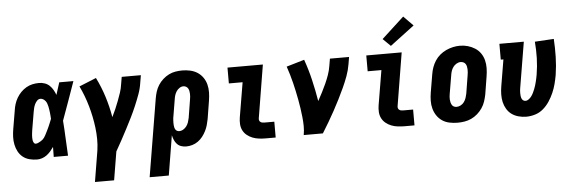

<svg xmlns="http://www.w3.org/2000/svg" viewBox="-57 -979 4114 1378"><g transform="rotate(-5 2000.0 -290.0)"><path d="M177 8Q149 8 122 1Q95 -6 74.5 -22.5Q54 -39 41.5 -62.5Q29 -86 23.5 -113Q18 -140 19 -168Q20 -196 25 -225L47 -355Q50 -378 57 -401Q64 -424 76.5 -445.5Q89 -467 106.5 -485Q124 -503 145.5 -515.5Q167 -528 190.5 -533Q214 -538 238 -538Q259 -538 279 -531Q299 -524 313.5 -510Q328 -496 338 -478.5Q348 -461 355 -442Q362 -464 369 -486Q376 -508 383 -530H485Q460 -461 436 -391.5Q412 -322 386 -253Q391 -190 393.5 -126.5Q396 -63 400 0H297Q297 -18 297.5 -36Q298 -54 298 -72Q287 -56 274.5 -41.5Q262 -27 246.5 -15.5Q231 -4 213 2Q195 8 177 8ZM177 -106Q186 -106 194 -110Q202 -114 210.5 -118.5Q219 -123 226 -129Q233 -135 238.5 -142.5Q244 -150 248.5 -158.5Q253 -167 257 -175Q261 -183 265 -191Q269 -199 273 -207.5Q277 -216 280.5 -224Q284 -232 287.5 -240.5Q291 -249 294.5 -257.5Q298 -266 301 -274Q300 -286 299.5 -297Q299 -308 297.5 -319Q296 -330 294.5 -341.5Q293 -353 290.5 -363.5Q288 -374 284.5 -384.5Q281 -395 274.5 -403.5Q268 -412 258.5 -418Q249 -424 238 -424Q224 -424 213.5 -413Q203 -402 197 -389Q191 -376 187.5 -362.5Q184 -349 182 -336L160 -206Q159 -197 157.5 -187.5Q156 -178 155.5 -168.5Q155 -159 155 -149.5Q155 -140 156.5 -131.5Q158 -123 163 -114.5Q168 -106 177 -106Z M576 205 613 -19Q619 -60 618.5 -101.5Q618 -143 613 -183.5Q608 -224 600 -263Q592 -302 581 -340.5Q570 -379 556 -416Q542 -453 525 -488L648 -538Q682 -470 705 -397Q728 -324 741 -248Q755 -276 767 -304Q779 -332 790 -361Q801 -390 810.5 -418.5Q820 -447 824 -477L833 -530H971L962 -477Q956 -435 941 -394Q926 -353 909 -313Q892 -273 872.5 -233.5Q853 -194 832.5 -155Q812 -116 791 -77Q770 -38 748 0L714 205Z M970 205 1063 -355Q1067 -379 1074.5 -403Q1082 -427 1096 -449Q1110 -471 1130 -489Q1150 -507 1173 -518.5Q1196 -530 1221 -534Q1246 -538 1270 -538Q1299 -538 1327.5 -531.5Q1356 -525 1379 -510Q1402 -495 1418 -472Q1434 -449 1441 -421.5Q1448 -394 1447.5 -364.5Q1447 -335 1442 -305L1421 -175Q1417 -154 1411 -132.5Q1405 -111 1394.5 -90Q1384 -69 1369.5 -50.5Q1355 -32 1336 -18.5Q1317 -5 1295 1.5Q1273 8 1251 8Q1232 8 1214.5 2Q1197 -4 1185 -17Q1173 -30 1166 -46.5Q1159 -63 1155 -81L1108 205ZM1210 -106Q1226 -106 1240 -114.5Q1254 -123 1263.5 -136Q1273 -149 1278 -164Q1283 -179 1286 -194L1307 -324Q1309 -335 1310 -345.5Q1311 -356 1310.5 -366.5Q1310 -377 1308 -387Q1306 -397 1301 -405.5Q1296 -414 1287 -419Q1278 -424 1268 -424Q1253 -424 1239.5 -415Q1226 -406 1217.5 -393Q1209 -380 1204.5 -365.5Q1200 -351 1198 -336L1179 -222Q1177 -213 1176 -204.5Q1175 -196 1174.5 -187Q1174 -178 1174 -169.5Q1174 -161 1174.5 -152.5Q1175 -144 1177 -136Q1179 -128 1183 -121Q1187 -114 1194.5 -110Q1202 -106 1210 -106Z M1824 0Q1800 0 1775.5 -3Q1751 -6 1729.5 -14.5Q1708 -23 1690 -37.5Q1672 -52 1661.5 -72.5Q1651 -93 1649.5 -117.5Q1648 -142 1652 -166L1694 -416H1595V-530H1850L1787 -147Q1786 -140 1788 -133Q1790 -126 1796 -121.5Q1802 -117 1809 -115.5Q1816 -114 1824 -114H1896V0Z M2098 0Q2104 -33 2103.5 -65.5Q2103 -98 2099.5 -130Q2096 -162 2091.5 -193.5Q2087 -225 2081 -256.5Q2075 -288 2068.5 -318.5Q2062 -349 2054.5 -379.5Q2047 -410 2038 -440.5Q2029 -471 2019 -500L2148 -538Q2174 -465 2192 -388.5Q2210 -312 2223 -234Q2239 -263 2254.5 -293Q2270 -323 2283.5 -353Q2297 -383 2308 -414Q2319 -445 2324 -477L2333 -530H2471L2462 -477Q2455 -435 2440 -394Q2425 -353 2406.5 -313Q2388 -273 2368 -233Q2348 -193 2326.5 -154Q2305 -115 2282.5 -76.5Q2260 -38 2236 0Z M2824 0Q2800 0 2775.5 -3Q2751 -6 2729.5 -14.5Q2708 -23 2690 -37.5Q2672 -52 2661.5 -72.5Q2651 -93 2649.5 -117.5Q2648 -142 2652 -166L2694 -416H2595V-530H2850L2787 -147Q2786 -140 2788 -133Q2790 -126 2796 -121.5Q2802 -117 2809 -115.5Q2816 -114 2824 -114H2896V0ZM2777 -583 2722 -637 2883 -785 2952 -715Z M3206 8Q3177 8 3148 2Q3119 -4 3096 -19.5Q3073 -35 3057.5 -58Q3042 -81 3034.5 -108.5Q3027 -136 3027.5 -165.5Q3028 -195 3033 -225L3055 -355Q3059 -380 3067.5 -404Q3076 -428 3090.5 -450.5Q3105 -473 3126 -490.5Q3147 -508 3171 -519Q3195 -530 3220 -535.5Q3245 -541 3270 -541Q3300 -541 3327.5 -533Q3355 -525 3378.5 -510Q3402 -495 3418 -472Q3434 -449 3441 -421.5Q3448 -394 3447.5 -364.5Q3447 -335 3442 -305L3421 -175Q3416 -151 3408 -126.5Q3400 -102 3385 -80Q3370 -58 3349.5 -40Q3329 -22 3305 -11Q3281 0 3256 4Q3231 8 3206 8ZM3209 -106Q3224 -106 3239 -114Q3254 -122 3263.5 -135.5Q3273 -149 3278 -164Q3283 -179 3286 -194L3307 -324Q3309 -335 3310 -346Q3311 -357 3310.5 -367.5Q3310 -378 3308 -388Q3306 -398 3300.5 -406.5Q3295 -415 3285.5 -419.5Q3276 -424 3265 -424Q3250 -424 3235.5 -415.5Q3221 -407 3211.5 -394Q3202 -381 3197 -366Q3192 -351 3190 -336L3168 -206Q3166 -195 3165 -184.5Q3164 -174 3164.5 -163.5Q3165 -153 3167.5 -143Q3170 -133 3175 -124Q3180 -115 3189 -110.5Q3198 -106 3209 -106Z M3701 8Q3673 8 3645.5 0.5Q3618 -7 3596.5 -22.5Q3575 -38 3561 -61.5Q3547 -85 3541 -111.5Q3535 -138 3535.5 -167Q3536 -196 3541 -225L3573 -416H3554V-530H3730L3676 -206Q3674 -196 3673 -186Q3672 -176 3672 -166Q3672 -156 3673 -146Q3674 -136 3677 -127.5Q3680 -119 3687 -112.5Q3694 -106 3705 -106Q3718 -106 3729.5 -115Q3741 -124 3749 -135Q3757 -146 3763 -158.5Q3769 -171 3774 -183.5Q3779 -196 3783 -209Q3787 -222 3790 -234.5Q3793 -247 3796 -260Q3799 -273 3801 -286Q3811 -346 3812.5 -405Q3814 -464 3809 -523L3946 -531Q3950 -466 3948.5 -401.5Q3947 -337 3937 -272Q3931 -239 3923 -208Q3915 -177 3901.5 -146Q3888 -115 3869 -86Q3850 -57 3824 -34.5Q3798 -12 3765.5 -2Q3733 8 3701 8Z"/></g></svg>

Font: Iosevka Slab Heavy Oblique
Style: Regular
Weight: 900
Italic angle: -9°
Monospace: yes
Designer: Belleve Invis
Foundry: Belleve Invis
Version: Version 11.1.1; ttfautohint (v1.8.3)